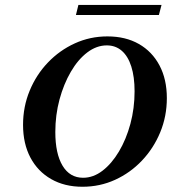

<svg xmlns="http://www.w3.org/2000/svg" viewBox="-20 -726 706 758"><path d="M305.6 11.3Q234.7 11.3 181.9 -19Q129 -49.2 100 -104Q71 -158.9 71 -233.1Q71 -304.8 97.2 -368.1Q123.4 -431.5 169.4 -479.4Q215.3 -527.4 275.4 -554.8Q335.5 -582.3 404 -582.3Q475.8 -582.3 528.2 -552.4Q580.6 -522.6 609.7 -467.7Q638.7 -412.9 638.7 -338.7Q638.7 -266.9 612.5 -203.6Q586.3 -140.3 540.3 -91.9Q494.4 -43.5 434.3 -16.1Q374.2 11.3 305.6 11.3ZM308.1 -24.2Q348.4 -24.2 384.7 -52Q421 -79.8 449.6 -127.8Q478.2 -175.8 494.8 -237.1Q511.3 -298.4 511.3 -365.3Q511.3 -422.6 498.4 -463.3Q485.5 -504 460.9 -525.4Q436.3 -546.8 401.6 -546.8Q361.3 -546.8 324.6 -519Q287.9 -491.1 259.7 -442.7Q231.5 -394.4 214.9 -333.1Q198.4 -271.8 198.4 -204.8Q198.4 -119.4 227 -71.8Q255.6 -24.2 308.1 -24.2ZM279.8 -666.9 289.5 -706.5H617.7L607.3 -666.9Z"/></svg>

Font: Playfair 9pt
Style: Bold Italic
Weight: 700
Italic angle: -15.6°
Designer: Claus Eggers Sørensen
Foundry: Claus Eggers Sørensen
Version: Version 2.203